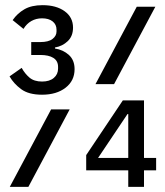

<svg xmlns="http://www.w3.org/2000/svg" viewBox="-20 -724 640 744"><path d="M143 -357Q91 -357 62 -378.5Q33 -400 17 -428L64 -461Q76 -439 94 -423.5Q112 -408 143 -408Q172 -408 188.5 -422Q205 -436 205 -458V-465Q205 -488 187 -499.5Q169 -511 136 -511H101V-561H136Q168 -561 183.5 -573Q199 -585 199 -602V-609Q199 -629 184 -641Q169 -653 143 -653Q120 -653 101.5 -642.5Q83 -632 71 -612L29 -646Q47 -672 74.5 -688Q102 -704 145 -704Q198 -704 230.5 -680.5Q263 -657 263 -617Q263 -584 242.5 -564.5Q222 -545 193 -540V-536Q225 -531 247 -511Q269 -491 269 -456Q269 -411 234 -384Q199 -357 143 -357ZM510 -698H582L422 -398H350ZM178 -300H250L90 0H18ZM477 -64H314V-123L456 -335H538V-112H585V-64H538V0H477ZM477 -112V-282H474L360 -112Z"/></svg>

Font: Lilex
Style: Regular
Weight: 400
Monospace: yes
Designer: Mike Abbink, Paul van der Laan, Pieter van Rosmalen, Mikhael Khrustik
Foundry: Mikhael Khrustik
Version: Version 2.510